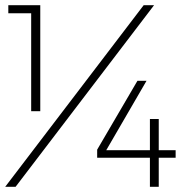

<svg xmlns="http://www.w3.org/2000/svg" viewBox="-23 -719 709 739"><path d="M9 -699H132V-291H97V-668H9ZM530 -699H570L37 0H-3ZM506 -408H541L386 -141H554V-261H588V-141H653V-112H588V0H554V-112H351V-143Z"/></svg>

Font: Montserrat arm2 ExtraLight
Style: Regular
Weight: 275
Designer: Julieta Ulanovsky
Foundry: Julieta Ulanovsky
Version: Version 6.000